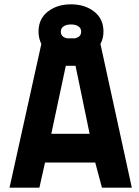

<svg xmlns="http://www.w3.org/2000/svg" viewBox="-20 -867 644 887"><path d="M458 -721Q458 -689 444 -664L589 0H451L420 -116H188L162 0H24L171 -664Q158 -690 158 -721Q158 -780 201 -813.5Q244 -847 308 -847Q372 -847 415 -813.5Q458 -780 458 -721ZM284 -563 217 -249H394L329 -563ZM261 -721Q261 -696 290 -690H326Q355 -696 355 -721Q355 -736 342.5 -745Q330 -754 308 -754Q286 -754 273.5 -745Q261 -736 261 -721Z"/></svg>

Font: TypoPRO Titillium Text
Style: 999 wt
Weight: 900
Designer: Accademia di Belle Arti di Urbino and others
Foundry: Accademia di Belle Arti di Urbino and others.
Version: Version 25.000